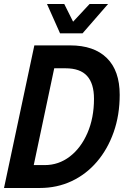

<svg xmlns="http://www.w3.org/2000/svg" viewBox="-22 -936 642 956"><path d="M-2 0 149 -710H327Q446 -710 510 -647Q574 -584 574 -464Q574 -363 544 -278Q514 -193 460.5 -130.5Q407 -68 334.5 -34Q262 0 176 0ZM146 -114H201Q270 -114 325.5 -156.5Q381 -199 413.5 -274Q446 -349 446 -444Q446 -520 411.5 -558Q377 -596 304 -596H248ZM516 -916 389 -770H277L212 -916H298L342 -828L424 -916Z"/></svg>

Font: Geist Mono SemiBold
Style: Italic
Weight: 600
Italic angle: -12°
Monospace: yes
Designer: Basement.studio, Andrés Briganti, Mateo Zaragoza
Foundry: Basement.studio, Vercel, Andrés Briganti, Guido Ferreyra, Mateo Zaragoza
Version: Version 1.500; ttfautohint (v1.8.4.7-5d5b)